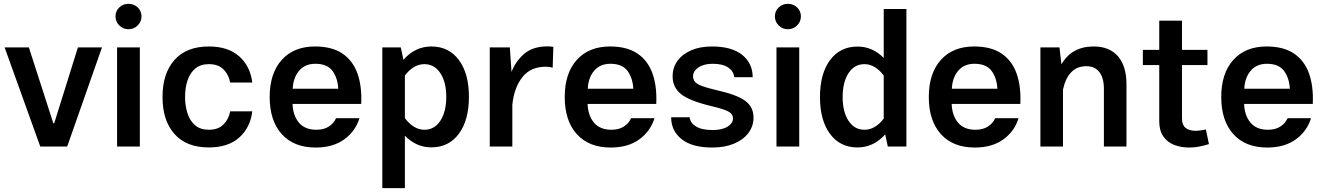

<svg xmlns="http://www.w3.org/2000/svg" viewBox="-20 -773 6981 1013"><path d="M266.1 -123 391.1 -522.9H518.1L334.5 0H192.4L4.4 -522.9H132.3L261.2 -123Z M589.4 -686.5Q589.4 -714.8 609.4 -733.9Q629.4 -752.9 657.7 -752.9Q686.5 -752.9 706.5 -733.9Q726.6 -714.8 726.6 -686.5Q726.6 -658.7 706.5 -638.7Q686.5 -618.7 657.7 -618.7Q629.4 -618.7 609.4 -638.7Q589.4 -658.7 589.4 -686.5ZM597.7 -522.9H717.8V0H597.7Z M1082 -527.8Q1183.6 -527.8 1242.2 -475.6Q1300.8 -423.3 1311 -337.4H1194.3Q1187 -378.9 1159.4 -406.7Q1131.8 -434.6 1082 -434.6Q1038.1 -434.6 1010.5 -411.6Q982.9 -388.7 969.7 -349.6Q956.5 -310.5 956.5 -262.2Q956.5 -213.9 969.5 -174.3Q982.4 -134.8 1010 -111.6Q1037.6 -88.4 1082 -88.4Q1131.8 -88.4 1159.4 -116.5Q1187 -144.5 1194.3 -185.5H1311Q1300.8 -100.1 1242.4 -47.6Q1184.1 4.9 1082 4.9Q963.4 4.9 900.4 -66.2Q837.4 -137.2 837.4 -261.2Q837.4 -385.3 900.4 -456.5Q963.4 -527.8 1082 -527.8Z M1523.4 -224.6Q1525.9 -163.1 1557.4 -125.7Q1588.9 -88.4 1649.4 -88.4Q1689 -88.4 1715.3 -105.7Q1741.7 -123 1752.9 -149.4H1876.5Q1855.5 -80.6 1796.1 -37.6Q1736.8 5.4 1645.5 5.4Q1530.3 5.4 1466.6 -65.4Q1402.8 -136.2 1402.8 -261.2Q1402.8 -386.2 1466.6 -457Q1530.3 -527.8 1642.1 -527.8Q1731.4 -527.8 1786.6 -490.5Q1841.8 -453.1 1866 -385.3Q1890.1 -317.4 1885.7 -224.6ZM1524.4 -304.7H1764.6Q1761.7 -361.8 1733.9 -399.2Q1706.1 -436.5 1643.6 -436.5Q1589.4 -436.5 1558.1 -399.7Q1526.9 -362.8 1524.4 -304.7Z M1997.1 -522.9H2094.7L2108.4 -457.5Q2170.4 -527.8 2255.9 -527.8Q2348.1 -527.8 2401.1 -456.3Q2454.1 -384.8 2454.1 -262.2Q2454.1 -139.2 2401.1 -67.4Q2348.1 4.4 2255.4 4.4Q2175.8 4.4 2116.2 -57.1V219.7H1997.1ZM2218.8 -434.6Q2189.5 -434.6 2163.1 -418.5Q2136.7 -402.3 2116.2 -374V-149.9Q2137.2 -121.1 2163.6 -104.7Q2189.9 -88.4 2219.2 -88.4Q2272.5 -88.4 2303.5 -136.2Q2334.5 -184.1 2334.5 -262.2Q2334.5 -339.8 2303.2 -387.2Q2272 -434.6 2218.8 -434.6Z M2564 -522.9H2669.9L2678.7 -394Q2702.6 -453.1 2747.8 -490.7Q2793 -528.3 2868.7 -528.3Q2883.3 -528.3 2899.4 -525.9L2896 -416Q2880.4 -420.9 2858.9 -420.9Q2779.3 -420.9 2736.1 -366Q2692.9 -311 2683.6 -224.1H2683.1V0H2564Z M3080.1 -224.6Q3082.5 -163.1 3114 -125.7Q3145.5 -88.4 3206.1 -88.4Q3245.6 -88.4 3272 -105.7Q3298.3 -123 3309.6 -149.4H3433.1Q3412.1 -80.6 3352.8 -37.6Q3293.5 5.4 3202.1 5.4Q3086.9 5.4 3023.2 -65.4Q2959.5 -136.2 2959.5 -261.2Q2959.5 -386.2 3023.2 -457Q3086.9 -527.8 3198.7 -527.8Q3288.1 -527.8 3343.3 -490.5Q3398.4 -453.1 3422.6 -385.3Q3446.8 -317.4 3442.4 -224.6ZM3081.1 -304.7H3321.3Q3318.4 -361.8 3290.5 -399.2Q3262.7 -436.5 3200.2 -436.5Q3146 -436.5 3114.7 -399.7Q3083.5 -362.8 3081.1 -304.7Z M3736.3 -527.8Q3841.3 -527.8 3896.2 -483.2Q3951.2 -438.5 3951.2 -365.7H3853.5Q3851.6 -396 3822.8 -416.3Q3793.9 -436.5 3740.2 -436.5Q3693.4 -436.5 3665 -417.2Q3636.7 -397.9 3636.7 -371.1Q3636.7 -353.5 3647 -341.3Q3657.2 -329.1 3683.8 -319.1Q3710.4 -309.1 3760.7 -297.4Q3868.2 -273.4 3911.9 -241Q3955.6 -208.5 3955.6 -152.8Q3955.6 -107.4 3928.7 -71.5Q3901.9 -35.6 3852.8 -15.1Q3803.7 5.4 3737.8 5.4Q3631.8 5.4 3576.4 -38.6Q3521 -82.5 3521 -154.3H3618.7Q3621.1 -125 3651.9 -106Q3682.6 -86.9 3740.2 -86.9Q3789.6 -86.9 3818.4 -104.7Q3847.2 -122.6 3847.2 -147.9Q3847.2 -163.1 3837.6 -173.6Q3828.1 -184.1 3802.5 -193.6Q3776.9 -203.1 3728.5 -214.4Q3618.7 -240.7 3573.7 -276.1Q3528.8 -311.5 3528.8 -370.6Q3528.8 -416.5 3554.4 -451.9Q3580.1 -487.3 3626.7 -507.6Q3673.3 -527.8 3736.3 -527.8Z M4068.4 -686.5Q4068.4 -714.8 4088.4 -733.9Q4108.4 -752.9 4136.7 -752.9Q4165.5 -752.9 4185.5 -733.9Q4205.6 -714.8 4205.6 -686.5Q4205.6 -658.7 4185.5 -638.7Q4165.5 -618.7 4136.7 -618.7Q4108.4 -618.7 4088.4 -638.7Q4068.4 -658.7 4068.4 -686.5ZM4076.7 -522.9H4196.8V0H4076.7Z M4306.2 -260.7Q4306.2 -383.8 4359.1 -455.6Q4412.1 -527.3 4504.4 -527.3Q4583.5 -527.3 4642.6 -467.3V-725.6H4762.2V0H4664.1L4650.4 -64Q4588.9 4.9 4504.4 4.9Q4412.1 4.9 4359.1 -66.7Q4306.2 -138.2 4306.2 -260.7ZM4425.8 -260.7Q4425.8 -183.1 4456.8 -135.7Q4487.8 -88.4 4541 -88.4Q4570.3 -88.4 4596.4 -104.2Q4622.6 -120.1 4642.6 -147.5V-374.5Q4622.1 -402.3 4595.9 -418.5Q4569.8 -434.6 4541 -434.6Q4487.8 -434.6 4456.8 -387Q4425.8 -339.4 4425.8 -260.7Z M5001 -224.6Q5003.4 -163.1 5034.9 -125.7Q5066.4 -88.4 5127 -88.4Q5166.5 -88.4 5192.9 -105.7Q5219.2 -123 5230.5 -149.4H5354Q5333 -80.6 5273.7 -37.6Q5214.4 5.4 5123 5.4Q5007.8 5.4 4944.1 -65.4Q4880.4 -136.2 4880.4 -261.2Q4880.4 -386.2 4944.1 -457Q5007.8 -527.8 5119.6 -527.8Q5209 -527.8 5264.2 -490.5Q5319.3 -453.1 5343.5 -385.3Q5367.7 -317.4 5363.3 -224.6ZM5002 -304.7H5242.2Q5239.3 -361.8 5211.4 -399.2Q5183.6 -436.5 5121.1 -436.5Q5066.9 -436.5 5035.6 -399.7Q5004.4 -362.8 5002 -304.7Z M5588.4 0H5469.2V-522.9H5569.8L5580.1 -433.6Q5634.3 -527.8 5750.5 -527.8Q5834 -527.8 5878.7 -475.8Q5923.3 -423.8 5923.3 -329.1V0H5804.2V-304.7Q5804.2 -361.8 5780.3 -392.8Q5756.3 -423.8 5711.4 -423.8Q5663.1 -423.8 5632.1 -392.1Q5601.1 -360.4 5588.4 -300.3Z M6342.3 -89.8 6358.4 -12.7Q6334.5 -4.9 6307.9 0.2Q6281.2 5.4 6254.4 5.4Q6210.9 5.4 6175 -8.5Q6139.2 -22.5 6117.7 -53.2Q6096.2 -84 6096.2 -133.3V-429.7H6009.8V-509.8H6096.2V-664.1H6216.3V-509.8H6350.6V-429.7H6216.3V-146.5Q6216.3 -113.8 6235.1 -98.4Q6253.9 -83 6286.6 -83Q6300.3 -83 6315.9 -85.2Q6331.5 -87.4 6342.3 -89.8Z M6543.9 -224.6Q6546.4 -163.1 6577.9 -125.7Q6609.4 -88.4 6669.9 -88.4Q6709.5 -88.4 6735.8 -105.7Q6762.2 -123 6773.4 -149.4H6897Q6876 -80.6 6816.7 -37.6Q6757.3 5.4 6666 5.4Q6550.8 5.4 6487.1 -65.4Q6423.3 -136.2 6423.3 -261.2Q6423.3 -386.2 6487.1 -457Q6550.8 -527.8 6662.6 -527.8Q6752 -527.8 6807.1 -490.5Q6862.3 -453.1 6886.5 -385.3Q6910.6 -317.4 6906.2 -224.6ZM6544.9 -304.7H6785.2Q6782.2 -361.8 6754.4 -399.2Q6726.6 -436.5 6664.1 -436.5Q6609.9 -436.5 6578.6 -399.7Q6547.4 -362.8 6544.9 -304.7Z"/></svg>

Font: Estedad-FD SemiBold
Style: Regular
Weight: 600
Designer: Amin Abedi
Version: Version 7.3